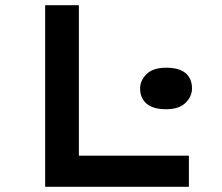

<svg xmlns="http://www.w3.org/2000/svg" viewBox="-20 -720 857 740"><path d="M154 0V-700H284V-120H708V0ZM620 -299Q570 -299 545 -320.5Q520 -342 520 -379Q520 -410 545 -434.5Q570 -459 620 -459Q671 -459 695.5 -438Q720 -417 720 -379Q720 -348 695 -323.5Q670 -299 620 -299Z"/></svg>

Font: Lexend Peta Medium
Style: Regular
Weight: 500
Designer: Bonnie Shaver-Troup, Thomas Jockin
Foundry: Lexend
Version: Version 1.007